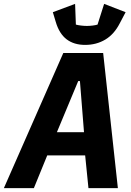

<svg xmlns="http://www.w3.org/2000/svg" viewBox="-57 -972 677 992"><path d="M400 0 383 -169H187L118 0H-37L270 -698H476L552 0ZM356 -553H347L237 -289H377ZM231 -859 216 -909 331 -952 335 -845Q345 -842 361.5 -840Q378 -838 392 -838Q406 -838 422 -840Q438 -842 447 -845L481 -952L592 -909L562 -852Q533 -795 487 -767.5Q441 -740 383 -740Q325 -740 287 -769Q249 -798 231 -859Z"/></svg>

Font: iA Writer Mono V
Style: Regular
Weight: 400
Italic angle: -9.5°
Designer: Mike Abbink, Paul van der Laan, Pieter van Rosmalen
Foundry: Bold Monday
Version: Version 2.000